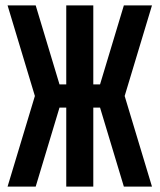

<svg xmlns="http://www.w3.org/2000/svg" viewBox="-20 -690 590 710"><path d="M542 0H438L350 -292H325V0H225V-292H200L112 0H8L109 -335L8 -670H112L200 -378H225V-670H325V-378H350L438 -670H542L441 -335Z"/></svg>

Font: Lode
Style: Bold
Weight: 700
Monospace: yes
Designer: Belleve Invis
Foundry: Belleve Invis
Version: Version 29.2.0; ttfautohint (v1.8.3)